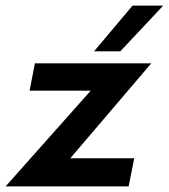

<svg xmlns="http://www.w3.org/2000/svg" viewBox="-68 -668 605 688"><path d="M257 -343H38L57 -441H474L184 -101H413L393 0H-48ZM407 -648H517L363 -484H269Z"/></svg>

Font: Teachers SemiBold
Style: Italic
Weight: 600
Designer: Alfredo Marco Pradil & Chank Diesel
Version: Version 0.009